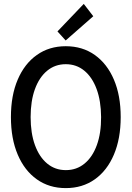

<svg xmlns="http://www.w3.org/2000/svg" viewBox="-20 -967 682 995"><path d="M320.8 7.8Q234.9 7.8 170.9 -37.6Q106.9 -83 71.8 -165.8Q36.6 -248.5 36.6 -360.4Q36.6 -472.2 71.8 -554.4Q106.9 -636.7 170.9 -682.1Q234.9 -727.5 320.8 -727.5Q407.2 -727.5 471.2 -682.1Q535.2 -636.7 570.3 -554.4Q605.5 -472.2 605.5 -360.4Q605.5 -248.5 570.3 -165.8Q535.2 -83 471.2 -37.6Q407.2 7.8 320.8 7.8ZM321.3 -85.4Q377 -85.4 418.2 -119.4Q459.5 -153.3 481.9 -215.1Q504.4 -276.9 503.9 -360.4Q503.4 -443.8 480.7 -505.4Q458 -566.9 417 -600.6Q376 -634.3 320.8 -634.3Q265.6 -634.3 224.6 -600.6Q183.6 -566.9 161.1 -505.4Q138.7 -443.8 138.7 -360.4Q138.7 -276.9 161.1 -215.1Q183.6 -153.3 224.6 -119.4Q265.6 -85.4 321.3 -85.4ZM320.3 -757.3 277.8 -804.2 414.1 -946.8 463.4 -882.8Z"/></svg>

Font: Reddit Sans Condensed Medium
Style: Regular
Weight: 500
Designer: Stephen Hutchings
Foundry: Reddit
Version: Version 1.014